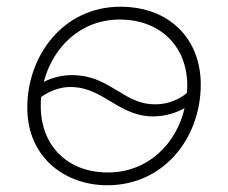

<svg xmlns="http://www.w3.org/2000/svg" viewBox="-20 -545 677 570"><path d="M419 -200C456 -197 494 -205 528 -224C504 -119 420 -33 300 -33C179 -33 101 -114 101 -230C101 -239 101 -248 102 -257C133 -279 169 -290 204 -286C285 -279 332 -208 419 -200ZM298 5C469 5 576 -138 576 -294C576 -429 484 -525 337 -525C168 -525 61 -380 61 -226C61 -73 178 5 298 5ZM110 -302C137 -405 219 -487 336 -487C450 -487 536 -413 536 -290L535 -269C505 -244 465 -232 426 -236C350 -242 304 -313 214 -321C179 -325 142 -318 110 -302Z"/></svg>

Font: Fixel Display ExtraLight
Style: Italic
Weight: 200
Italic angle: -10°
Designer: AlfaBravo + MacPaw
Foundry: Kyrylo Tkachov, Marchela Mozhyna, Serhii Makarenko, Maria Weinstein, Zakhar Kryvoshyya
Version: Version 1.210;Glyphs 3.2 (3217)